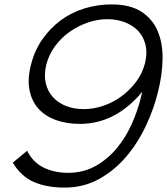

<svg xmlns="http://www.w3.org/2000/svg" viewBox="-20 -840 758 871"><path d="M697 -424Q679 -349 643 -271.5Q607 -194 554 -131Q501 -68 430.5 -28.5Q360 11 272 11Q193 11 134.5 -14Q76 -39 38 -102L103 -156Q129 -104 177.5 -80Q226 -56 289 -56Q359 -56 414.5 -87.5Q470 -119 511 -169Q552 -219 579 -280.5Q606 -342 620 -401L625 -421H623Q503 -278 342 -278Q282 -278 233.5 -295.5Q185 -313 154.5 -347Q124 -381 114 -430.5Q104 -480 120 -544Q136 -610 172 -661.5Q208 -713 256.5 -748.5Q305 -784 364 -802Q423 -820 485 -820Q571 -820 622 -786.5Q673 -753 696 -697.5Q719 -642 717.5 -571Q716 -500 697 -424ZM638 -554Q649 -600 640 -637Q631 -674 607 -699.5Q583 -725 546.5 -739Q510 -753 467 -753Q423 -753 379 -738Q335 -723 296.5 -696Q258 -669 230 -631Q202 -593 190 -547Q179 -500 187.5 -463Q196 -426 220 -399.5Q244 -373 280 -359Q316 -345 360 -345Q404 -345 448.5 -360Q493 -375 531 -403Q569 -431 597.5 -469Q626 -507 638 -554Z"/></svg>

Font: TypoPRO Sinkin Sans
Style: 300 Light Italic
Weight: 300
Italic angle: -112°
Designer: Keith Bates
Foundry: K-Type
Version: Sinkin Sans (version 1.0)  by Keith Bates   •   © 2014   www